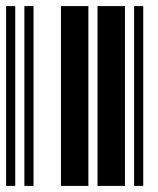

<svg xmlns="http://www.w3.org/2000/svg" viewBox="-20 -610 520 630"><path d="M0 0V-590H30V0ZM60 0V-590H90V0ZM180 0V-590H270V0ZM300 0V-590H390V0ZM420 0V-590H450V0Z"/></svg>

Font: Libre Barcode 39 Extended
Style: Regular
Weight: 400
Version: Version 1.005; ttfautohint (v1.8.3)